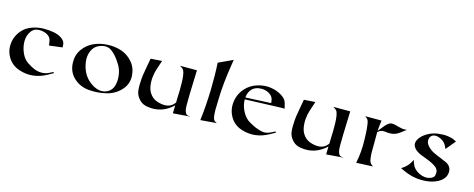

<svg xmlns="http://www.w3.org/2000/svg" viewBox="-32 -1156 4255 1724"><g transform="rotate(15 2095.5 -294.5)"><path d="M348 -295 343 -331Q338 -369 305.5 -388Q273 -407 229 -407Q180 -407 153 -367.5Q126 -328 125.5 -276.5Q125 -225 147.5 -172Q170 -119 210 -93Q248 -68 278.5 -55.5Q309 -43 345.5 -42.5Q382 -42 417 -60L448 -76L455 -67L407 -40Q280 31 150 -12Q78 -36 41 -98Q4 -160 14 -233.5Q24 -307 79 -362Q110 -393 159.5 -410.5Q209 -428 260.5 -429Q312 -430 359 -421Q406 -412 436.5 -389.5Q467 -367 469 -338L471 -310Z M595 -204Q593 -275 631.5 -328.5Q670 -382 728.5 -408.5Q787 -435 857 -438Q927 -441 987.5 -420Q1048 -399 1091 -348Q1134 -297 1138 -225Q1143 -148 1089 -90Q1035 -32 955 -13.5Q875 5 794 -2.5Q713 -10 655 -64Q597 -118 595 -204ZM985 -300Q942 -370 896 -401.5Q850 -433 785 -407Q742 -389 722 -348.5Q702 -308 704 -261.5Q706 -215 724 -168Q754 -91 827 -47.5Q900 -4 963 -36Q1020 -65 1024 -150Q1028 -235 985 -300Z M1582 -69Q1479 29 1344 7Q1299 0 1272 -27Q1245 -54 1234.5 -83.5Q1224 -113 1225.5 -168Q1227 -223 1231.5 -254.5Q1236 -286 1248 -350Q1250 -361 1251 -367L1260 -417L1365 -424L1337 -340Q1324 -301 1320 -258.5Q1316 -216 1323.5 -174Q1331 -132 1358.5 -99.5Q1386 -67 1432 -55Q1529 -29 1575 -86L1583 -96L1584 -145Q1588 -212 1586 -286Q1584 -360 1570 -390Q1565 -402 1553 -410L1532 -424H1689L1682 -210Q1678 -84 1684 -55Q1694 -13 1715 -10L1741 -7L1580 5Z M1851 -538 1984 -600 1977 -555Q1946 -361 1944 -229Q1944 -214 1942.5 -179Q1941 -144 1941 -125Q1941 -106 1943 -80.5Q1945 -55 1951 -40.5Q1957 -26 1967 -21L1984 -12L1834 0Q1851 -136 1855 -293Q1858 -429 1851 -538Z M2502 -295 2171 -283Q2171 -227 2200 -172Q2229 -117 2274 -93Q2308 -74 2327.5 -65.5Q2347 -57 2375.5 -48.5Q2404 -40 2429 -43Q2454 -46 2481 -60L2512 -76L2519 -67L2471 -40Q2344 31 2214 -12Q2143 -36 2107 -98.5Q2071 -161 2080 -235Q2089 -309 2139 -365Q2183 -414 2247.5 -433.5Q2312 -453 2369.5 -444.5Q2427 -436 2472 -408.5Q2517 -381 2526 -345L2539 -295ZM2172 -301 2409 -312 2407 -331Q2403 -370 2369.5 -392Q2336 -414 2293 -414Q2237 -414 2206.5 -382.5Q2176 -351 2172 -301Z M3007 -69Q2904 29 2769 7Q2724 0 2697 -27Q2670 -54 2659.5 -83.5Q2649 -113 2650.5 -168Q2652 -223 2656.5 -254.5Q2661 -286 2673 -350Q2675 -361 2676 -367L2685 -417L2790 -424L2762 -340Q2749 -301 2745 -258.5Q2741 -216 2748.5 -174Q2756 -132 2783.5 -99.5Q2811 -67 2857 -55Q2954 -29 3000 -86L3008 -96L3009 -145Q3013 -212 3011 -286Q3009 -360 2995 -390Q2990 -402 2978 -410L2957 -424H3114L3107 -210Q3103 -84 3109 -55Q3119 -13 3140 -10L3166 -7L3005 5Z M3396 -307Q3396 -307 3396 -206Q3396 -197 3395.5 -159.5Q3395 -122 3395.5 -108Q3396 -94 3399 -68Q3402 -42 3409 -28.5Q3416 -15 3428 -7L3440 1L3285 8Q3308 -99 3303 -220Q3303 -228 3301.5 -263.5Q3300 -299 3298.5 -312Q3297 -325 3294 -349Q3291 -373 3285.5 -385.5Q3280 -398 3272 -404L3255 -417H3407Q3399 -365 3397 -319L3417 -343Q3421 -348 3433.5 -364Q3446 -380 3452 -385.5Q3458 -391 3469 -400.5Q3480 -410 3491 -413Q3502 -416 3516 -415Q3531 -414 3568 -403Q3605 -392 3630 -394L3648 -395L3598 -357Q3551 -321 3490 -326Q3469 -330 3446 -329.5Q3423 -329 3407 -315Z M4027 -319 4015 -345Q4000 -378 3963.5 -396.5Q3927 -415 3900 -410Q3882 -407 3870.5 -394Q3859 -381 3857 -362Q3854 -330 3880 -302Q3906 -274 3937 -259Q3968 -244 4011 -227Q4054 -210 4065 -204Q4115 -176 4111 -122Q4107 -62 4040 -26Q3982 6 3893 6Q3804 6 3716 -36L3687 -50Q3716 -66 3738 -90Q3762 -116 3777 -151L3788 -120Q3806 -69 3860 -43Q3914 -17 3960 -32Q3978 -38 3987.5 -46.5Q3997 -55 3999.5 -63.5Q4002 -72 4003 -88Q4005 -108 3993 -125.5Q3981 -143 3955 -157.5Q3929 -172 3909.5 -180Q3890 -188 3856 -201Q3849 -204 3845 -205Q3795 -223 3771 -249Q3747 -275 3750 -302.5Q3753 -330 3776.5 -357.5Q3800 -385 3841 -407Q3879 -428 3928 -434.5Q3977 -441 4016 -436Q4055 -431 4077 -420L4101 -408Z"/></g></svg>

Font: Roman Uncial Modern
Style: Medium
Weight: 500
Version: Version 001.000